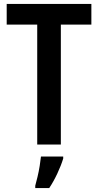

<svg xmlns="http://www.w3.org/2000/svg" viewBox="-20 -734 499 975"><path d="M289 0H169V-609H14V-714H444V-609H289ZM301 71Q290 107 271 147.5Q252 188 230 221H159V209Q164 191 170.5 164Q177 137 181.5 109Q186 81 188 61H301Z"/></svg>

Font: Noto Sans Myanmar UI Condensed SemiBold
Style: Regular
Weight: 600
Width: 3
Designer: Monotype Design Team
Foundry: Monotype Imaging Inc.
Version: Version 2.103; ttfautohint (v1.8.4.7-5d5b)